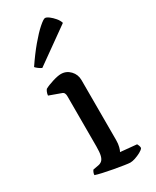

<svg xmlns="http://www.w3.org/2000/svg" viewBox="-195 -807 698 861"><g transform="rotate(-30 154.0 -376.5)"><path d="M209 0Q202 0 179 -3.5Q156 -7 128.5 -12Q101 -17 76.5 -22.5Q52 -28 41 -32Q41 -39 44 -46Q47 -53 50 -56L78 -61Q89 -63 97 -70Q105 -77 109 -93Q113 -109 113 -139V-400Q113 -408 110 -414.5Q107 -421 97 -424L39 -445Q40 -455 43.5 -463Q47 -471 50 -474Q66 -483 93.5 -491.5Q121 -500 137 -500Q165 -500 184.5 -479.5Q204 -459 204 -430V-120Q204 -100 200 -85Q196 -70 192 -64L276 -56Q278 -52 280.5 -46.5Q283 -41 283 -33Q278 -25 264 -17.5Q250 -10 235 -5Q220 0 209 0ZM79 -565Q70 -569 61.5 -575.5Q53 -582 49 -587Q82 -636 113.5 -673.5Q145 -711 169 -732Q193 -753 201 -753Q209 -753 221 -744Q233 -735 244.5 -721.5Q256 -708 260 -694Z"/></g></svg>

Font: Texturina 12pt
Style: Regular
Weight: 400
Designer: Guillermo Torres Carreño
Foundry: Omnibus-Type
Version: Version 1.002